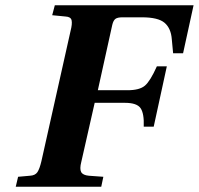

<svg xmlns="http://www.w3.org/2000/svg" viewBox="-20 -712 758 732"><path d="M40 0 49 -38 94 -42Q114 -43 122.5 -55.5Q131 -68 138 -98L249 -594Q256 -621 253 -634.5Q250 -648 230 -649L179 -654L189 -692H718L678 -509H640L635 -562Q632 -604 607.5 -625Q583 -646 521 -646H447Q428 -646 420 -640Q412 -634 408 -617L353 -368H466Q512 -368 532.5 -385.5Q553 -403 578 -459H616L566 -229H528Q530 -279 516 -299.5Q502 -320 456 -320H341L290 -95Q283 -68 289.5 -56Q296 -44 319 -42L374 -38L366 0Z"/></svg>

Font: Lingua Franca
Style: Bold Italic
Weight: 700
Italic angle: -13°
Version: Version 1.19